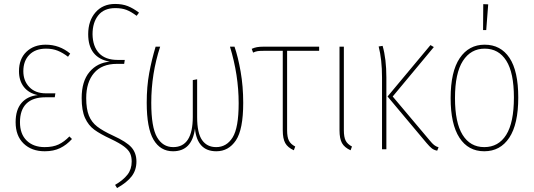

<svg xmlns="http://www.w3.org/2000/svg" viewBox="-20 -755 2700 971"><path d="M335 -484 324 -468Q298 -488 272 -498.5Q246 -509 213 -509Q159 -509 128.5 -478Q98 -447 98 -395Q98 -346 128.5 -314.5Q159 -283 212 -283H260L257 -263H210Q146 -263 113.5 -231Q81 -199 81 -137Q81 -77 115 -44Q149 -11 206 -11Q248 -11 276.5 -24.5Q305 -38 331 -65L344 -52Q317 -22 284 -6Q251 10 206 10Q140 10 99.5 -29Q59 -68 59 -137Q59 -200 89 -234.5Q119 -269 171 -274Q125 -284 100.5 -315.5Q76 -347 76 -395Q76 -457 113.5 -493Q151 -529 211 -529Q281 -529 335 -484Z M683 -691 671 -675Q643 -696 619.5 -705Q596 -714 563 -714Q506 -714 477 -677.5Q448 -641 448 -582Q449 -520 481 -486Q513 -452 575 -452H611L608 -432H571Q495 -432 455.5 -385.5Q416 -339 416 -259Q416 -204 429.5 -170.5Q443 -137 471.5 -115Q500 -93 552 -69Q620 -38 645 -9.5Q670 19 670 62Q670 105 646 136.5Q622 168 572 196L562 180Q603 156 624.5 128.5Q646 101 646 62Q646 38 638 20.5Q630 3 607.5 -14Q585 -31 541 -52Q487 -77 457 -99Q427 -121 410 -158.5Q393 -196 393 -259Q393 -344 432.5 -391Q472 -438 535 -443Q426 -463 426 -582Q426 -650 463 -692.5Q500 -735 562 -735Q599 -735 626.5 -724Q654 -713 683 -691Z M1210 -235Q1210 -100 1173 -45Q1136 10 1074 10Q1025 10 998 -19.5Q971 -49 966 -105Q951 10 855 10Q791 10 756.5 -48.5Q722 -107 722 -236Q722 -317 734.5 -385Q747 -453 767 -519H790Q745 -382 745 -235Q745 -112 774 -61.5Q803 -11 856 -11Q955 -11 955 -164V-350L977 -354V-163Q977 -82 1002 -46.5Q1027 -11 1073 -11Q1126 -11 1156.5 -60Q1187 -109 1187 -233Q1187 -375 1143 -519H1166Q1184 -467 1197 -392.5Q1210 -318 1210 -235Z M1432 -498V-96Q1432 -62 1441 -44Q1450 -26 1473 -14L1466 5Q1435 -9 1422.5 -31.5Q1410 -54 1410 -96V-498H1316Q1294 -498 1283.5 -496.5Q1273 -495 1260 -489L1253 -508Q1266 -514 1279.5 -516.5Q1293 -519 1314 -519H1594V-498Z M1719 -96Q1719 -62 1728 -44Q1737 -26 1760 -14L1753 5Q1722 -9 1709.5 -31.5Q1697 -54 1697 -96V-519H1719Z M1966 -267 2153 -45Q2166 -29 2175.5 -21.5Q2185 -14 2198 -10L2191 7Q2175 4 2164 -4.5Q2153 -13 2137 -32L1940 -267L2157 -527L2174 -517ZM1934 -363V0H1912V-363Q1912 -454 1895 -520L1915 -523Q1934 -457 1934 -363Z M2601 -262Q2601 -127 2555.5 -58.5Q2510 10 2429 10Q2348 10 2303.5 -58.5Q2259 -127 2259 -259Q2259 -393 2305 -461Q2351 -529 2431 -529Q2512 -529 2556.5 -462.5Q2601 -396 2601 -262ZM2281 -259Q2281 -135 2319.5 -73Q2358 -11 2429 -11Q2501 -11 2540 -73Q2579 -135 2579 -262Q2579 -387 2540.5 -448Q2502 -509 2431 -509Q2361 -509 2321 -447Q2281 -385 2281 -259ZM2424 -734 2449 -733 2439 -603H2423Z"/></svg>

Font: Fira Sans Extra Condensed Thin
Style: Regular
Weight: 250
Width: 1
Designer: Carrois Corporate & Edenspiekermann AG
Foundry: Carrois Corporate GbR & Edenspiekermann AG
Version: Version 4.203